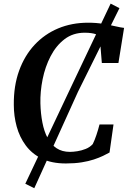

<svg xmlns="http://www.w3.org/2000/svg" viewBox="-20 -874 690 1036"><path d="M335.5 8Q258.5 8 205.2 -18.2Q152 -44.5 118.8 -89.5Q85.5 -134.5 70 -191.2Q54.5 -248 54.5 -308.5Q53.5 -410.5 83 -492.2Q112.5 -574 166.5 -632Q220.5 -690 294 -720.8Q367.5 -751.5 455.5 -751.5Q499.5 -751.5 536.8 -745.2Q574 -739 602.8 -732.2Q631.5 -725.5 649.5 -723.5L619 -534H529.5L517.5 -681Q509 -685.5 498 -689.2Q487 -693 472.2 -695.2Q457.5 -697.5 437 -697.5Q374 -697.5 328.2 -662.5Q282.5 -627.5 253 -570.5Q223.5 -513.5 210 -446.5Q196.5 -379.5 198 -316Q199.5 -260.5 208.8 -212.8Q218 -165 236.8 -129.5Q255.5 -94 285.2 -74.2Q315 -54.5 357.5 -54.5Q374.5 -54.5 397.2 -58Q420 -61.5 442.5 -70.5Q465 -79.5 480.5 -96.5Q485.5 -106.5 490.5 -119Q495.5 -131.5 500.2 -145.5Q505 -159.5 509.2 -174Q513.5 -188.5 517 -202.5H592.5L571 -51Q557 -43 536 -33Q515 -23 486.5 -13.5Q458 -4 420.5 2Q383 8 335.5 8ZM116.5 117.5 361 -399.5 577 -854.5 624.5 -830 400.5 -378 165 141.5Z"/></svg>

Font: Merriweather 28pt SemiBold
Style: Italic
Weight: 600
Italic angle: -7.8°
Version: Version 2.101